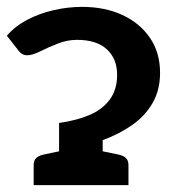

<svg xmlns="http://www.w3.org/2000/svg" viewBox="-24 -539 513 559"><path d="M148 0V-181Q198 -188 236 -204Q274 -220 295.5 -249Q317 -278 317 -321Q317 -368 287 -395.5Q257 -423 200 -423Q172 -423 144 -412Q116 -401 93 -389.5Q70 -378 55 -378Q48 -378 42 -381Q36 -384 32 -389L-4 -435Q20 -463 55.5 -481.5Q91 -500 132.5 -509.5Q174 -519 215 -519Q281 -519 332 -495.5Q383 -472 412.5 -429Q442 -386 442 -327Q442 -277 420.5 -239.5Q399 -202 361.5 -175.5Q324 -149 275 -131V0ZM74 0V-58Q74 -72 81.5 -79Q89 -86 103 -89L160 -101L173 0ZM251 0 263 -101 321 -89Q335 -86 342.5 -79Q350 -72 350 -58V0Z"/></svg>

Font: Aleo
Style: Bold
Weight: 700
Designer: Alessio Laiso
Foundry: Alessio Laiso
Version: Version 2.001;gftools[0.9.29]